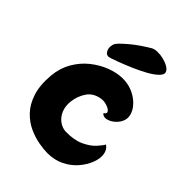

<svg xmlns="http://www.w3.org/2000/svg" viewBox="-235 -936 1069 1069"><g transform="rotate(45 299.5 -401.5)"><path d="M331 -809Q345 -817 368 -817.5Q391 -818 415 -812Q439 -806 457.5 -795Q476 -784 480.5 -769.5Q485 -755 468 -737Q447 -715 409 -694Q371 -673 329 -655Q287 -637 253.5 -624.5Q220 -612 207 -608Q182 -599 169 -619.5Q156 -640 164 -669Q167 -681 184.5 -698.5Q202 -716 226.5 -736.5Q251 -757 279 -776Q307 -795 331 -809ZM510 -431Q506 -410 492 -392Q478 -374 459.5 -363Q441 -352 424 -351Q407 -350 396 -363Q415 -376 405.5 -388Q396 -400 373.5 -407Q351 -414 331 -411Q279 -403 253.5 -366Q228 -329 222 -282Q217 -242 230 -210.5Q243 -179 268 -161Q293 -143 321 -142Q387 -141 430 -161Q473 -181 497 -207Q521 -233 530 -250Q555 -233 559 -201.5Q563 -170 548.5 -133Q534 -96 504.5 -62Q475 -28 431.5 -6.5Q388 15 333 15Q305 15 265 8Q225 1 183 -18Q141 -37 106.5 -73Q72 -109 53.5 -166Q35 -223 42 -306Q48 -369 77 -419Q106 -469 149 -503.5Q192 -538 240 -556.5Q288 -575 331 -576Q374 -577 408.5 -563Q443 -549 467.5 -526.5Q492 -504 503 -478.5Q514 -453 510 -431Z"/></g></svg>

Font: Potta One
Style: Regular
Weight: 400
Designer: 108,108go
Foundry: Font Zone 108
Version: Version 1.000